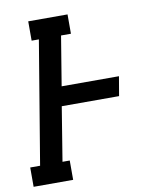

<svg xmlns="http://www.w3.org/2000/svg" viewBox="-105 -798 688 861"><g transform="rotate(-10 239.0 -367.5)"><path d="M-22 0V-88H23L116 -647H83V-735H262V-647H217L180 -422H441L426 -334H165L125 -88H158V0Z"/></g></svg>

Font: Iosevka Slab Semibold Oblique
Style: Regular
Weight: 600
Italic angle: -9°
Monospace: yes
Designer: Belleve Invis
Foundry: Belleve Invis
Version: Version 11.1.1; ttfautohint (v1.8.3)